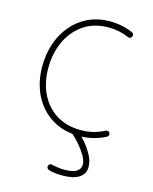

<svg xmlns="http://www.w3.org/2000/svg" viewBox="-134 -763 885 1108"><g transform="rotate(15 308.0 -209.5)"><path d="M529.8 -623.5Q522 -607.4 505.9 -614.3Q450.2 -639.2 385.3 -639.2Q298.3 -639.2 236.3 -596.7Q174.3 -554.2 141.4 -482.4Q108.4 -410.6 108.4 -323.2Q108.4 -237.3 140.9 -169.9Q173.3 -102.5 234.9 -63.7Q296.4 -24.9 383.3 -24.9Q456.5 -24.9 522 -59.1Q528.8 -62.5 535.9 -60.3Q543 -58.1 546.4 -51.8Q549.8 -45.4 547.4 -38.3Q544.9 -31.2 538.6 -27.8Q464.8 10.3 383.3 10.3Q287.1 10.3 217.3 -33.4Q147.5 -77.1 109.9 -152.6Q72.3 -228 72.3 -323.2Q72.3 -395.5 93.5 -459.2Q114.7 -522.9 155.5 -571.5Q196.3 -620.1 254.2 -647.7Q312 -675.3 385.3 -675.3Q419.9 -675.3 454.1 -668.5Q488.3 -661.6 520.5 -647.5Q536.6 -639.6 529.8 -623.5ZM336.9 -18.1Q341.8 -23.4 349.4 -24.7Q356.9 -25.9 362.3 -21Q385.3 -2.9 412.8 28.6Q440.4 60.1 460.7 96.9Q481 133.8 481 169.4Q481 210.4 447 232.9Q413.1 255.4 347.2 255.4Q298.3 255.4 264.6 245.1Q257.8 243.2 254.2 236.6Q250.5 230 252.4 223.1Q254.4 216.3 261 212.2Q267.6 208 274.4 210.4Q287.1 213.9 306.6 217Q326.2 220.2 346.7 220.2Q403.3 220.2 424.3 204.1Q445.3 188 445.3 165.5Q445.3 140.6 427.2 110.1Q409.2 79.6 384.5 51.5Q359.9 23.4 339.8 7.3Q334.5 2.4 333.5 -5.1Q332.5 -12.7 336.9 -18.1Z"/></g></svg>

Font: Mikhak-DS2-FD ExtraLight
Style: Regular
Weight: 200
Designer: Amin Abedi
Version: Version 3.2